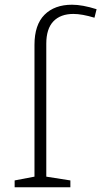

<svg xmlns="http://www.w3.org/2000/svg" viewBox="-20 -793 429 813"><path d="M389 -754 380 -718Q327 -734 291 -734Q236 -734 206 -702.5Q176 -671 176 -608V-45L278 -29V0H42V-29L126 -45V-603Q126 -688 168.5 -730.5Q211 -773 285 -773Q329 -773 389 -754Z"/></svg>

Font: Bitter Pro Light
Style: Regular
Weight: 300
Designer: Sol Matas, and Bitter project Authors
Foundry: Sol Matas
Version: Version 1.010